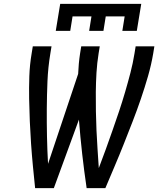

<svg xmlns="http://www.w3.org/2000/svg" viewBox="-20 -975 840 995"><path d="M162 0Q156 -57 150.5 -114.5Q145 -172 141 -230Q137 -288 134.5 -346Q132 -404 131 -462.5Q130 -521 132 -580Q134 -639 144 -698L150 -735H247L241 -698Q229 -626 226 -554Q223 -482 222.5 -410.5Q222 -339 223.5 -267.5Q225 -196 229 -126L385 -592Q386 -618 388.5 -645Q391 -672 395 -698L401 -735H497L491 -698Q483 -648 480 -598Q477 -548 476.5 -498Q476 -448 477 -398.5Q478 -349 480 -300Q482 -251 485.5 -202Q489 -153 492 -104Q511 -153 528.5 -202Q546 -251 563.5 -300.5Q581 -350 597.5 -399.5Q614 -449 628.5 -498.5Q643 -548 656 -598Q669 -648 677 -698L683 -735H780L774 -698Q764 -639 747 -580Q730 -521 710 -462.5Q690 -404 667.5 -346Q645 -288 622 -230Q599 -172 574.5 -114.5Q550 -57 526 0H429Q416 -88 406 -176.5Q396 -265 389 -355L259 0ZM269 -815 292 -955H712L689 -815H614L626 -890H528L516 -815H442L454 -890H356L344 -815Z"/></svg>

Font: Iosevka Aile Medium Oblique
Style: Regular
Weight: 500
Italic angle: -9°
Designer: Belleve Invis
Foundry: Belleve Invis
Version: Version 31.1.0; ttfautohint (v1.8.4)